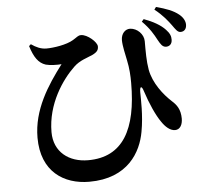

<svg xmlns="http://www.w3.org/2000/svg" viewBox="-59 -908 1119 1034"><g transform="rotate(-5 500.0 -390.5)"><path d="M856.8 -626.1C875.1 -625.8 890.1 -637 890.4 -661.2C890.9 -679.7 884.9 -696.1 865.2 -716.7C839.9 -744.1 799.7 -766.6 750.1 -784.8L738.9 -772C779.6 -731.5 798.9 -697.2 815 -666.8C829.2 -641.4 837.9 -627.1 856.8 -626.1ZM382.6 62.3C592.7 62.3 666.6 -74.8 685.4 -181C701.9 -269.9 697.4 -356.9 697.4 -394.9C697.4 -427.5 708 -429.2 717.3 -398.6C739.1 -330.6 769.6 -262.4 795.7 -226.1C814.6 -197.7 839.6 -174.7 866.7 -174.7C894 -174.7 907.8 -200.8 907.8 -233.7C907.5 -283.4 887.8 -309 863.4 -330.7C818.4 -371.9 767.2 -437.3 753.4 -510.4C744.9 -559.5 745.5 -609.3 745.5 -665.6C745.5 -703.4 711.1 -738.1 672.4 -739.6C645.9 -740.3 623.4 -717 623.4 -681.6C623.4 -651.2 635.8 -599.7 641.2 -572.5C651 -526.8 653 -487.7 653 -448.9C653 -198 574.9 -53.8 386.5 -53.8C283 -53.8 202.5 -113.6 202.5 -221.5C202.5 -374.1 289 -498.6 356 -562.4C388.5 -593.8 428.2 -603 457.1 -616.4C485.2 -629.7 491.6 -641.5 491.6 -659.8C491.6 -683.4 440.3 -728.4 406.3 -728.4C389.5 -728.4 383.7 -718.8 360.6 -705.5C324.3 -683.2 253.1 -672.7 214.6 -672.7C185 -672.7 158.9 -684.9 132.9 -703.1L122.6 -693.8C141.3 -633.1 164.4 -599.1 203.2 -586.7C226.5 -580.1 266.7 -579.5 288.3 -581.6C207 -474.4 124.8 -349.1 124.8 -198C124.8 -14.3 245.3 62.3 382.6 62.3ZM941.7 -698.6C963.5 -698.3 974.4 -713.8 974.7 -734.6C975.2 -751 966.4 -773.2 943.6 -791.6C914.3 -815.5 876.1 -829.7 821.8 -844.2L811.9 -830.6C856.8 -795.2 881.8 -762.1 899.5 -738C915.6 -715.6 925.5 -698.8 941.7 -698.6Z"/></g></svg>

Font: Source Han Serif CN VF
Style: Regular
Weight: 250
Designer: Ryoko NISHIZUKA 西塚涼子 (kana & ideographs); Frank Grießhammer (Latin, Greek & Cyrillic); Wenlong ZHANG 张文龙 (bopomofo); San
Foundry: Adobe
Version: Version 2.002;hotconv 1.1.0;makeotfexe 2.6.0